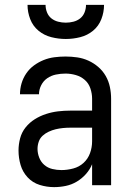

<svg xmlns="http://www.w3.org/2000/svg" viewBox="-20 -760 540 788"><path d="M202 8Q172 8 143 -1Q114 -10 93.5 -32Q73 -54 64.5 -83Q56 -112 56 -142Q56 -167 62.5 -192Q69 -217 85 -237Q101 -257 122.5 -270.5Q144 -284 168.5 -292Q193 -300 218 -303Q243 -306 269 -306H358V-355Q358 -376 351 -397Q344 -418 328 -432Q312 -446 291 -452Q270 -458 249 -458Q229 -458 209.5 -454Q190 -450 174 -439Q158 -428 149 -410Q140 -392 140 -373H62Q62 -396 68.5 -418Q75 -440 88 -459Q101 -478 119.5 -491.5Q138 -505 159 -513.5Q180 -522 203 -525Q226 -528 249 -528Q273 -528 297 -524.5Q321 -521 343 -511Q365 -501 383.5 -485Q402 -469 414 -448Q426 -427 431 -403Q436 -379 436 -355V0H358V-86Q349 -64 332.5 -45.5Q316 -27 295 -14.5Q274 -2 250 3Q226 8 202 8ZM232 -62Q256 -62 280.5 -68.5Q305 -75 323 -91.5Q341 -108 349.5 -131.5Q358 -155 358 -180V-236H269Q254 -236 238.5 -234.5Q223 -233 208.5 -229.5Q194 -226 180 -219.5Q166 -213 155 -203Q144 -193 139 -178.5Q134 -164 134 -149Q134 -131 141 -113Q148 -95 162 -83Q176 -71 194.5 -66.5Q213 -62 232 -62ZM250 -600Q220 -600 190.5 -607.5Q161 -615 138 -634Q115 -653 104 -681.5Q93 -710 93 -740H167Q167 -724 173 -709Q179 -694 191 -684.5Q203 -675 218.5 -671Q234 -667 250 -667Q266 -667 281.5 -671Q297 -675 309 -684.5Q321 -694 327 -709Q333 -724 333 -740H407Q407 -710 396 -681.5Q385 -653 362 -634Q339 -615 309.5 -607.5Q280 -600 250 -600Z"/></svg>

Font: Iosevka Fuck
Style: Regular
Weight: 400
Monospace: yes
Designer: Belleve Invis
Foundry: Belleve Invis
Version: Version 28.0.7; ttfautohint (v1.8.3)